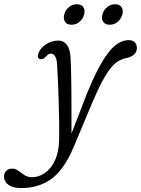

<svg xmlns="http://www.w3.org/2000/svg" viewBox="-122 -660 682 928"><path d="M298 -207.5Q352 -340.5 399.8 -403.2Q447.5 -466 500 -466Q519 -466 529.2 -455.8Q539.5 -445.5 539.5 -428.5Q539.5 -392 492 -380Q471.5 -376.5 452.8 -366.2Q434 -356 414.8 -333Q395.5 -310 373 -268.2Q350.5 -226.5 322 -159.5L236.5 45Q189.5 157.5 128.5 203.2Q67.5 249 -21 249Q-60 249 -81.2 233.5Q-102.5 218 -102.5 193Q-102.5 176.5 -91.8 165.8Q-81 155 -62.5 155Q-47.5 155 -33.8 165.2Q-20 175.5 -4.2 186Q11.5 196.5 32.5 196.5Q65.5 196.5 95 176.2Q124.5 156 143.5 115.5Q162.5 75 164 14Q164.5 -18.5 164 -64Q163.5 -109.5 162 -160Q160.5 -210.5 158.5 -259Q156.5 -307.5 154 -346Q153 -374 144.5 -387.5Q136 -401 124.5 -401Q111.5 -401 99.5 -386Q92.5 -378 85 -375.2Q77.5 -372.5 72 -374Q55.5 -378 63.5 -402Q72 -426.5 99.2 -445.2Q126.5 -464 162 -464Q185 -464 200.8 -444Q216.5 -424 219 -382Q220.5 -361 221.5 -320Q222.5 -279 223 -227Q223.5 -175 223.5 -119.5Q223.5 -64 223.5 -14.5ZM224 -540.5Q202 -540.5 192.5 -554.5Q183 -568.5 188.5 -590Q194 -611.5 211 -625.5Q228 -639.5 249.5 -639.5Q271.5 -639.5 280.8 -625.5Q290 -611.5 284.5 -590Q279 -568.5 262.2 -554.5Q245.5 -540.5 224 -540.5ZM408 -540.5Q386.5 -540.5 376.8 -554.5Q367 -568.5 373 -590Q378.5 -611.5 395.5 -625.5Q412.5 -639.5 434 -639.5Q456 -639.5 465.5 -625.5Q475 -611.5 469.5 -590Q463.5 -568.5 446.8 -554.5Q430 -540.5 408 -540.5Z"/></svg>

Font: Fraunces 9pt S100 Light
Style: Italic
Weight: 300
Italic angle: -16°
Version: Version 1.000; ttfautohint (v1.8.3)